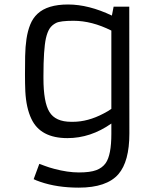

<svg xmlns="http://www.w3.org/2000/svg" viewBox="-20 -611 706 863"><path d="M482.9 -541 490.7 -581.1H561L561.5 -10.7Q561.5 114.7 512.2 171.9Q459.5 232.4 334 232.4Q236.3 232.4 160.6 206.1Q141.6 199.7 131.3 194.3L156.7 125.5Q165.5 128.4 182.6 135Q199.7 141.6 223.6 147.9Q284.2 164.1 334.7 164.1Q385.3 164.1 412.6 153.8Q439.9 143.6 455.1 122.1Q480.5 85.9 480.5 -9.3V-55.7Q387.2 9.8 283.2 9.8Q161.6 9.8 121.1 -76.7Q97.7 -125.5 93.8 -200.2Q92.3 -234.4 92.3 -275.6Q92.3 -316.9 93 -358.9Q93.8 -400.9 99.1 -436.5Q104.5 -472.2 116 -500.7Q127.4 -529.3 148.9 -549.3Q193.4 -590.8 285.9 -590.8Q378.4 -590.8 482.9 -541ZM480.5 -473.6Q392.6 -517.6 310.5 -517.6Q251 -517.6 231.9 -507.8Q212.9 -498 202.9 -482.4Q192.9 -466.8 186.5 -439.5Q175.3 -388.2 175.3 -270.5V-259.8Q175.3 -151.4 202.1 -107.9Q229 -63.5 300.3 -63.5H307.6Q375 -63.5 445.3 -100.6Q465.3 -110.8 480.5 -121.6Z"/></svg>

Font: Armata
Style: Regular
Weight: 400
Designer: Viktoriya Grabowska
Foundry: Viktoriya Grabowska
Version: Version 1.002